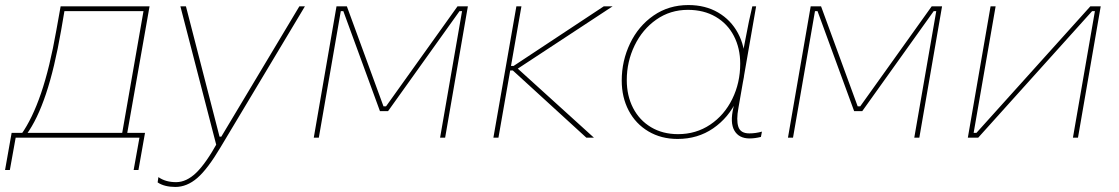

<svg xmlns="http://www.w3.org/2000/svg" viewBox="-63 -545 4428 760"><path d="M505 -501H192L179 -425Q153 -275 119 -173.5Q85 -72 42 -13H21Q65 -75 99.5 -176Q134 -277 160 -425L177 -520H529L439 -9H419ZM-17 -19H511L485 128H466L489 0H-1L-24 128H-43Z M561 177 564 156Q592 176 634 176Q675 176 713.5 139Q752 102 799 17L797 44L651 -520H673L806 -4H813L1122 -520H1144L810 38Q759 124 718 159.5Q677 195 631 195Q610 195 592 190.5Q574 186 561 177Z M1269 -520H1310L1455 -124H1465L1748 -520H1789L1699 0H1679L1766 -501H1756L1473 -105H1441L1296 -501H1286L1199 0H1179Z M1981 -520H2001L1910 0H1890ZM1967 -266H1948L1951 -284H1970L2327 -520H2362L1977 -267V-282L2288 0H2258Z M2840 -119 2854 -178 2878 -339Q2882 -358 2885 -376Q2903 -472 2915 -520H2930L2860 -118Q2851 -70 2859.5 -43.5Q2868 -17 2903 -17Q2928 -17 2953 -24L2949 -3Q2925 3 2904 3Q2862 3 2844 -28Q2826 -59 2840 -119ZM2886 -297Q2886 -218 2853.5 -148.5Q2821 -79 2760 -37Q2699 5 2619 5Q2554 5 2503.5 -25Q2453 -55 2425.5 -107.5Q2398 -160 2398 -226Q2398 -304 2431 -373Q2464 -442 2524 -483.5Q2584 -525 2662 -525Q2729 -525 2779.5 -495.5Q2830 -466 2858 -414Q2886 -362 2886 -297ZM2418 -228Q2418 -166 2443 -117.5Q2468 -69 2514 -41.5Q2560 -14 2621 -14Q2692 -14 2748 -51.5Q2804 -89 2835.5 -153Q2867 -217 2867 -293Q2867 -354 2842 -402.5Q2817 -451 2770 -478.5Q2723 -506 2660 -506Q2590 -506 2535 -467.5Q2480 -429 2449 -365Q2418 -301 2418 -228Z M3146 -520H3187L3332 -124H3342L3625 -520H3666L3576 0H3556L3643 -501H3633L3350 -105H3318L3173 -501H3163L3076 0H3056Z M3858 -520H3878L3791 -19H3802L4253 -520H4294L4204 0H4184L4271 -501H4260L3809 0H3768Z"/></svg>

Font: Fixel Italic Variable 20240409 Display Thin
Style: Italic
Weight: 100
Italic angle: -10°
Designer: AlfaBravo + MacPaw
Foundry: Kyrylo Tkachov, Marchela Mozhyna, Serhii Makarenko, Maria Weinstein, Zakhar Kryvoshyya
Version: Version 1.211;Glyphs 3.2 (3225)